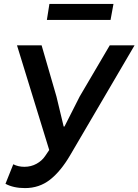

<svg xmlns="http://www.w3.org/2000/svg" viewBox="-20 -950 709 983"><path d="M8 -9 48 -109Q73 -96 105 -96Q139 -96 167 -111.5Q195 -127 211 -151L232 -182L67 -718H193L269 -456L306 -302H310L388 -456L542 -718H669L339 -155Q291 -73 236 -30Q181 13 108 13Q49 13 8 -9ZM233 -930H561L546 -848H220Z"/></svg>

Font: Nebula Sans Semibold
Style: Regular
Weight: 600
Italic angle: -9°
Designer: Paul D. Hunt for Adobe (as Source Sans)
Foundry: Nebula Entertainment & Broadcasting LLC
Version: Version 1.010